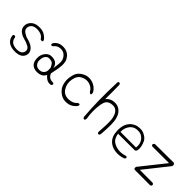

<svg xmlns="http://www.w3.org/2000/svg" viewBox="153 -1709 2694 2694"><g transform="rotate(45 1500.0 -362.0)"><path d="M390 -374Q367 -414 324 -430Q279 -445 234 -441Q186 -436 162 -411Q137 -383 137 -349Q136 -313 176 -285Q196 -272 216 -262.5Q236 -253 256 -249Q295 -242 343 -215Q390 -186 404 -145Q419 -102 395 -60Q370 -17 317 -5Q264 8 208 -1Q154 -8 118 -38Q82 -69 72 -122Q65 -152 88 -155Q110 -158 116 -136Q120 -98 146 -72Q169 -48 218 -40Q265 -33 307 -46Q348 -60 357 -103Q366 -145 329 -172Q310 -184 285.5 -194.5Q261 -205 229 -213Q198 -221 173.5 -232.5Q149 -244 130 -261Q91 -293 91 -346Q90 -397 129 -438Q167 -476 226 -482Q255 -485 280 -483Q305 -481 327 -475Q369 -462 409 -423Q435 -395 430 -380Q424 -363 390 -374Z M550 -460Q578 -502 628 -519Q676 -532 728 -522Q777 -512 812 -475Q829 -456 840.5 -434.5Q852 -413 856 -388Q861 -363 860 -331.5Q859 -300 853 -261Q846 -222 839.5 -192Q833 -162 828 -141Q844 -100 872 -84Q899 -68 930 -69Q959 -70 958 -47Q957 -22 918 -22Q881 -22 850 -45Q817 -69 807 -87Q784 -41 743 -25Q699 -8 648 -15Q623 -19 602.5 -29Q582 -39 568 -58Q539 -93 539 -159Q538 -223 579 -272Q619 -320 679 -315Q737 -312 765 -285Q792 -260 801 -214Q819 -337 811 -375Q802 -412 777 -440Q753 -469 716 -478Q678 -486 642 -475Q605 -464 582 -430Q558 -415 548 -425Q537 -436 550 -460ZM768 -196Q749 -235 733 -251Q719 -266 679 -271Q639 -274 619 -255Q608 -245 601.5 -234.5Q595 -224 591 -213Q587 -201 585.5 -186.5Q584 -172 583 -154Q582 -120 603 -92Q622 -64 658 -59Q693 -54 721 -66Q749 -80 764 -111Q777 -143 768 -196Z M1398 -343Q1369 -399 1304 -419Q1240 -437 1177 -405Q1113 -374 1098 -285Q1082 -198 1127 -125Q1171 -54 1259 -57Q1343 -58 1387 -111Q1406 -124 1420 -116Q1432 -107 1416 -78Q1362 -15 1295 -6Q1228 4 1180 -19Q1156 -30 1136.5 -45.5Q1117 -61 1101 -80Q1067 -117 1055 -181Q1041 -243 1061 -323Q1079 -405 1154 -447Q1228 -490 1313 -466Q1396 -440 1436 -367Q1442 -334 1432 -327Q1420 -320 1398 -343Z M1630 -317Q1610 -177 1633 -46Q1632 -13 1614 -12Q1596 -10 1588 -36Q1576 -169 1573 -334.5Q1570 -500 1577 -698Q1576 -729 1600 -727Q1622 -724 1621 -694Q1622 -619 1622.5 -551Q1623 -483 1622 -422Q1665 -477 1731 -483Q1797 -491 1843 -460Q1865 -444 1881 -425.5Q1897 -407 1906 -384Q1927 -337 1931 -286Q1936 -235 1934 -177Q1933 -149 1931.5 -113Q1930 -77 1926 -34Q1920 -6 1902 -6Q1884 -6 1881 -36Q1884 -80 1886 -115.5Q1888 -151 1889 -178Q1890 -205 1889.5 -230.5Q1889 -256 1887 -278Q1885 -301 1880 -321.5Q1875 -342 1867 -360Q1859 -379 1848.5 -393.5Q1838 -408 1824 -418Q1811 -429 1794.5 -433.5Q1778 -438 1761 -438Q1743 -437 1728 -434.5Q1713 -432 1700 -427Q1675 -417 1658 -395Q1642 -373 1630 -317Z M2093 -207Q2098 -174 2108.5 -148.5Q2119 -123 2136 -105Q2152 -88 2177 -75Q2202 -62 2236 -54Q2305 -38 2384 -63Q2411 -69 2415 -52Q2419 -33 2393 -21Q2315 6 2240 -6Q2163 -17 2113 -67Q2062 -118 2056 -207Q2052 -252 2056.5 -287.5Q2061 -323 2071 -350Q2082 -376 2096 -396Q2110 -416 2128 -431Q2163 -460 2206 -472Q2227 -477 2248.5 -478Q2270 -479 2289 -477Q2330 -471 2363 -449Q2381 -439 2395 -425.5Q2409 -412 2419 -396Q2437 -363 2448 -318Q2457 -273 2451 -242Q2445 -211 2422 -208ZM2408 -248Q2418 -322 2382 -374Q2342 -426 2293 -433Q2241 -441 2199 -426Q2178 -418 2159.5 -402.5Q2141 -387 2127 -363Q2097 -316 2099 -249Z M2932 -472Q2963 -463 2951 -422L2667 -64L2920 -63Q2944 -59 2944 -38Q2944 -17 2920 -13L2616 -14Q2592 -21 2601 -57L2891 -421L2565 -420Q2538 -423 2541 -444Q2544 -465 2565 -470Z"/></g></svg>

Font: Yomogi
Style: Regular
Weight: 400
Designer: satsuyako
Foundry: satsuyako
Version: Version 3.100